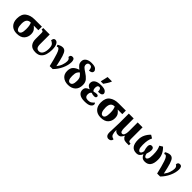

<svg xmlns="http://www.w3.org/2000/svg" viewBox="395 -2578 4600 4600"><g transform="rotate(45 2695.0 -278.0)"><path d="M292 10Q425 10 487.5 -58Q550 -126 550 -224Q550 -302 517.5 -346Q485 -390 447 -416H604V-536H356Q220 -536 130.5 -470Q41 -404 41 -250Q41 -129 107.5 -59.5Q174 10 292 10ZM299 -54Q256 -54 232 -104Q208 -154 208 -242Q208 -337 243 -376.5Q278 -416 331 -416H349Q360 -392 370 -348.5Q380 -305 380 -226Q380 -54 299 -54Z M929 10Q1021 10 1074 -36Q1127 -82 1149 -157Q1171 -232 1171 -317Q1171 -432 1139 -488Q1107 -544 1060 -544Q1023 -544 1007 -518Q991 -492 991 -460Q1025 -452 1061.5 -416.5Q1098 -381 1098 -283Q1098 -185 1064.5 -126Q1031 -67 968 -67Q919 -67 894 -99Q869 -131 869 -210V-536H649V-480H655Q684 -480 694.5 -468Q705 -456 705 -419V-219Q705 -115 758 -52.5Q811 10 929 10Z M1404 0H1505Q1598 -93 1653 -214Q1708 -335 1708 -442Q1708 -482 1693 -514Q1678 -546 1634 -546Q1567 -546 1567 -471Q1584 -466 1602 -444.5Q1620 -423 1620 -380Q1620 -324 1596.5 -252.5Q1573 -181 1518 -112Q1480 -294 1450.5 -386Q1421 -478 1388.5 -509.5Q1356 -541 1311 -541Q1274 -541 1237.5 -526.5Q1201 -512 1174 -494L1193 -449Q1208 -460 1223 -460Q1271 -460 1314.5 -330.5Q1358 -201 1404 0Z M2029 10Q2146 10 2217 -54.5Q2288 -119 2288 -242Q2288 -332 2240 -388Q2192 -444 2112 -495Q2044 -538 2016.5 -566Q1989 -594 1989 -637Q1989 -666 2006.5 -686.5Q2024 -707 2059 -707Q2106 -707 2125 -673.5Q2144 -640 2144 -590Q2190 -590 2218.5 -608.5Q2247 -627 2247 -664Q2247 -697 2208.5 -731Q2170 -765 2063 -765Q1972 -765 1914.5 -726Q1857 -687 1857 -616Q1857 -557 1886 -519.5Q1915 -482 1969 -441Q1883 -414 1832 -363.5Q1781 -313 1781 -214Q1781 -107 1849.5 -48.5Q1918 10 2029 10ZM2032 -56Q1951 -56 1951 -215Q1951 -308 1974.5 -348Q1998 -388 2023 -403Q2065 -369 2091.5 -330.5Q2118 -292 2118 -213Q2118 -56 2032 -56Z M2530 -606H2610Q2639 -647 2669 -694Q2699 -741 2716 -784V-796H2570Q2562 -756 2550.5 -707.5Q2539 -659 2530 -621ZM2589 10Q2711 10 2760.5 -25Q2810 -60 2810 -104Q2810 -136 2784 -147Q2764 -119 2727 -93Q2690 -67 2631 -67Q2526 -67 2526 -166Q2526 -206 2539 -229Q2552 -252 2571 -260Q2613 -240 2662 -240Q2728 -240 2728 -287Q2728 -308 2712 -317.5Q2696 -327 2673 -327Q2647 -327 2624.5 -322Q2602 -317 2583 -311Q2562 -315 2551 -341.5Q2540 -368 2540 -405Q2540 -442 2554 -465.5Q2568 -489 2599 -489Q2657 -489 2657 -384Q2734 -384 2762 -402Q2790 -420 2790 -449Q2790 -486 2750 -517.5Q2710 -549 2600 -549Q2494 -549 2434 -510Q2374 -471 2374 -402Q2374 -357 2401.5 -328.5Q2429 -300 2471 -287V-282Q2425 -269 2392 -239Q2359 -209 2359 -149Q2359 -77 2416 -33.5Q2473 10 2589 10Z M3136 10Q3269 10 3331.5 -58Q3394 -126 3394 -224Q3394 -302 3361.5 -346Q3329 -390 3291 -416H3448V-536H3200Q3064 -536 2974.5 -470Q2885 -404 2885 -250Q2885 -129 2951.5 -59.5Q3018 10 3136 10ZM3143 -54Q3100 -54 3076 -104Q3052 -154 3052 -242Q3052 -337 3087 -376.5Q3122 -416 3175 -416H3193Q3204 -392 3214 -348.5Q3224 -305 3224 -226Q3224 -54 3143 -54Z M3631 240Q3674 240 3700 216Q3726 192 3726 157Q3654 147 3634 92.5Q3614 38 3615 -50Q3653 10 3726 10Q3776 10 3804 -17.5Q3832 -45 3854 -91H3859Q3872 -51 3907 -25.5Q3942 0 3994 0H4088V-56H4080Q4042 -56 4028.5 -74.5Q4015 -93 4015 -139V-536H3849V-233Q3849 -165 3829.5 -122.5Q3810 -80 3776 -80Q3740 -80 3727 -117.5Q3714 -155 3714 -205V-536H3549V-225Q3548 -100 3543 -27Q3538 46 3538 106Q3538 181 3566 210.5Q3594 240 3631 240Z M4343 10Q4403 10 4435.5 -20.5Q4468 -51 4485 -97Q4502 -50 4536 -20Q4570 10 4631 10Q4826 10 4826 -249Q4826 -345 4788.5 -421.5Q4751 -498 4688 -556L4610 -509Q4636 -455 4647.5 -395.5Q4659 -336 4659 -244Q4659 -148 4638 -109Q4617 -70 4589 -70Q4544 -70 4527 -159Q4543 -212 4549 -239.5Q4555 -267 4555 -297Q4555 -381 4487 -381Q4419 -381 4419 -297Q4419 -267 4424.5 -238.5Q4430 -210 4446 -157Q4432 -70 4383 -70Q4356 -70 4335 -109Q4314 -148 4314 -244Q4314 -336 4326 -395.5Q4338 -455 4364 -508L4285 -556Q4223 -498 4185 -421.5Q4147 -345 4147 -249Q4147 10 4343 10Z M5044 0H5145Q5238 -93 5293 -214Q5348 -335 5348 -442Q5348 -482 5333 -514Q5318 -546 5274 -546Q5207 -546 5207 -471Q5224 -466 5242 -444.5Q5260 -423 5260 -380Q5260 -324 5236.5 -252.5Q5213 -181 5158 -112Q5120 -294 5090.5 -386Q5061 -478 5028.5 -509.5Q4996 -541 4951 -541Q4914 -541 4877.5 -526.5Q4841 -512 4814 -494L4833 -449Q4848 -460 4863 -460Q4911 -460 4954.5 -330.5Q4998 -201 5044 0Z"/></g></svg>

Font: Noto Serif SemiCondensed Extra
Style: Regular
Weight: 800
Width: 4
Designer: Monotype Design Team
Foundry: Monotype Imaging Inc.
Version: Version 1.002